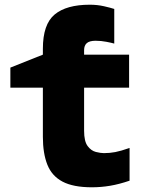

<svg xmlns="http://www.w3.org/2000/svg" viewBox="-20 -785 640 815"><path d="M370 10Q291 10 245.5 -14Q200 -38 181 -86Q162 -134 162 -204V-413H24V-498L162 -553V-578Q162 -682 212 -723.5Q262 -765 361 -765Q393 -765 421.5 -758.5Q450 -752 465 -747V-600Q455 -603 432 -607.5Q409 -612 386 -612Q360 -612 348.5 -602Q337 -592 337 -572V-553H528V-413H337V-230Q337 -185 352 -165Q367 -145 387 -140Q407 -135 421 -135Q446 -135 469.5 -139.5Q493 -144 530 -157V-18Q486 -3 447.5 3.5Q409 10 370 10Z"/></svg>

Font: Noto Sans Mono Black
Style: Regular
Weight: 900
Designer: Monotype Design Team
Foundry: Monotype Imaging Inc.
Version: Version 2.014